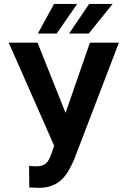

<svg xmlns="http://www.w3.org/2000/svg" viewBox="-20 -923 630 954"><path d="M268.1 -253.4 426.8 -710.9H570.8L349.6 -133.8Q337.9 -105.5 323.5 -79.6Q309.1 -53.7 289.1 -33.4Q269 -13.2 240.7 -1.5Q212.4 10.3 172.9 10.3Q162.1 10.3 147.7 9.5Q133.3 8.8 125.5 8.3L124.5 -99.1Q129.9 -97.7 142.6 -97.2Q155.3 -96.7 160.6 -96.7Q186 -96.7 200.4 -105.7Q214.8 -114.7 223.1 -130.4Q231.4 -146 237.8 -166ZM166.5 -710.9 314 -341.3 353 -193.8 252.4 -191.4 23.4 -710.9ZM323.2 -756.3 422.9 -903.3H539.6L420.9 -756.3ZM168 -756.3 248.5 -903.3H363.3L261.7 -756.3Z"/></svg>

Font: Roboto SemiCondensed SemiBold
Style: Regular
Weight: 600
Width: 4
Designer: Christian Robertson
Foundry: Google
Version: Version 3.009; 2024